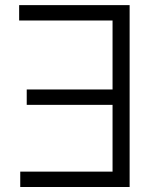

<svg xmlns="http://www.w3.org/2000/svg" viewBox="-20 -748 628 768"><path d="M498.5 -727.5V0H61V-61.5H430.2V-328.6H86.9V-390.1H430.2V-666H56.6V-727.5Z"/></svg>

Font: Inter 20pt Light
Style: Regular
Weight: 300
Version: Version 4.001;git-66647c0bb